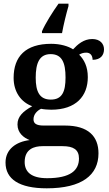

<svg xmlns="http://www.w3.org/2000/svg" viewBox="-20 -786 592 1043"><path d="M208 -616V-606H317C325 -651 340 -712 352 -753V-766H298C267 -723 226 -658 208 -616ZM234 237C425 237 515 165 515 47C515 -45 460 -104 333 -104H217C176 -104 162 -116 162 -138C162 -165 182 -185 203 -195C216 -192 243 -190 258 -190C393 -190 457 -264 457 -367C457 -424 437 -462 410 -489C421 -496 433 -500 449 -500C471 -500 483 -484 483 -461C528 -461 545 -488 545 -518C545 -548 524 -574 481 -574C434 -574 401 -544 377 -518C351 -535 308 -548 258 -548C119 -548 54 -479 54 -363C54 -287 94 -231 155 -209C103 -180 75 -152 75 -110C75 -64 108 -38 141 -25C67 -16 10 25 10 97C10 187 84 237 234 237ZM256 -245C195 -245 174 -288 174 -364C174 -443 194 -492 255 -492C317 -492 336 -445 336 -365C336 -287 317 -245 256 -245ZM236 182C150 182 114 148 114 94C114 24 165 8 211 8H320C379 8 409 27 409 75C409 139 363 182 236 182Z"/></svg>

Font: Noto Serif Sinhala SemiBold
Style: Regular
Weight: 600
Designer: Jelle Bosma - Monotype Design Team
Foundry: Monotype Imaging Inc.
Version: Version 2.007